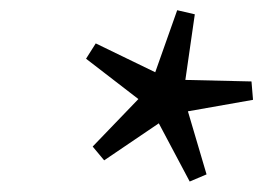

<svg xmlns="http://www.w3.org/2000/svg" viewBox="-20 -705 516 376"><path d="M384.5 -363.5 351.5 -349.5 291 -463.5 184 -391 161.5 -418 251 -511 148.5 -590 167.5 -620 284 -563.5 327 -685 361.5 -677 343 -548.5 472.5 -545.5 475.5 -509.5 348 -487Z"/></svg>

Font: Newsreader 16pt Medium
Style: Italic
Weight: 500
Italic angle: -17°
Designer: Hugues Gentile
Foundry: Production Type
Version: Version 1.003